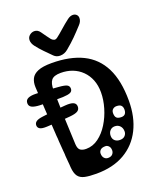

<svg xmlns="http://www.w3.org/2000/svg" viewBox="-172 -1038 961 1152"><g transform="rotate(-20 308.0 -462.0)"><path d="M109 -79Q108.5 -89 107.8 -98.8Q107 -108.5 106 -118Q105.5 -124 105 -130Q104.5 -136 104 -142Q103.5 -148 103 -154Q103 -159.5 102.8 -165Q102.5 -170.5 102 -175.8Q101.5 -181 101 -186Q99.5 -202.5 98.5 -219Q97.5 -235.5 96 -252Q96 -259.5 95.5 -267Q95 -274.5 94 -282Q93.5 -287.5 93.2 -292.8Q93 -298 92.8 -303.2Q92.5 -308.5 92 -314Q87.5 -386 83.2 -458.5Q79 -531 75 -603Q73.5 -634 85 -657.2Q96.5 -680.5 127.2 -693.2Q158 -706 214 -706Q331.5 -706 411.8 -666.8Q492 -627.5 533 -545.8Q574 -464 574 -336Q574 -231.5 535.2 -153.8Q496.5 -76 422.5 -33Q348.5 10 242 10Q196 10 167.8 3.8Q139.5 -2.5 125.8 -21.5Q112 -40.5 109 -79ZM183 -200Q184.5 -171.5 197.5 -161.2Q210.5 -151 235 -151Q278 -151 314.2 -177.8Q350.5 -204.5 377.2 -247.8Q404 -291 419 -341.8Q434 -392.5 434 -440Q434 -484.5 420 -519.8Q406 -555 380.5 -580.2Q355 -605.5 320.8 -618.8Q286.5 -632 246 -632Q202 -632 186.2 -612.2Q170.5 -592.5 171 -551Q172.5 -463.5 175.5 -375.8Q178.5 -288 183 -200ZM444 -132Q465 -132 476 -143.8Q487 -155.5 487 -171Q487 -193 474.2 -206.5Q461.5 -220 441 -220Q422.5 -220 410.8 -207.2Q399 -194.5 399 -174Q399 -154.5 411.5 -143.2Q424 -132 444 -132ZM340 -55Q359 -55 368.5 -65.5Q378 -76 378 -90Q378 -107.5 368.8 -117.2Q359.5 -127 348 -127Q325.5 -127 315.8 -117.5Q306 -108 306 -95Q306 -76.5 315.5 -65.8Q325 -55 340 -55ZM499 -258Q515 -258 523 -267.5Q531 -277 531 -295Q531 -311 522.5 -320.5Q514 -330 492 -330Q478.5 -330 468.8 -321.5Q459 -313 459 -297Q459 -276 468.2 -267Q477.5 -258 499 -258ZM62 -565Q98 -564.5 139.5 -562Q181 -559.5 205 -557Q245 -554 258.5 -546.5Q272 -539 272 -523Q272 -506 257.5 -499.2Q243 -492.5 210 -491Q189.5 -490.5 162.5 -490.5Q135.5 -490.5 109 -491Q82.5 -491.5 63 -492Q28.5 -493.5 12.2 -502Q-4 -510.5 -4 -529Q-4 -549.5 14 -557.8Q32 -566 62 -565ZM53 -422Q87 -426.5 130.2 -431.8Q173.5 -437 204 -439Q241 -442 257.5 -434.2Q274 -426.5 274 -407Q274 -388.5 258.8 -379.2Q243.5 -370 208 -367Q181 -364 137.8 -361.2Q94.5 -358.5 59 -357Q27.5 -355.5 14.2 -363.2Q1 -371 1 -386Q1 -401 13.5 -409.8Q26 -418.5 53 -422ZM232 -65Q236.5 -62 240.8 -57.5Q245 -53 247 -50Q250.5 -45.5 252 -41.5Q253.5 -37.5 253.5 -33.5Q253.5 -22.5 244.8 -14.8Q236 -7 224.5 -6Q213 -5 204 -13Q201 -15.5 198.2 -19Q195.5 -22.5 193 -26Q190 -30 188.8 -34.5Q187.5 -39 187.5 -42.5Q187.5 -59 202.5 -67.2Q217.5 -75.5 232 -65ZM399 -921Q416.5 -934 433 -934Q446.5 -934 455.8 -925.5Q465 -917 465 -903Q465 -882.5 448 -864Q416.5 -829.5 391.5 -804.5Q366.5 -779.5 331 -750Q308 -730 279.5 -730Q256 -730 240 -746Q217.5 -768.5 195 -791.5Q172.5 -814.5 153 -840Q138 -860 138 -879Q138 -898 152 -909.8Q166 -921.5 182.5 -921.5Q204 -921.5 218 -902Q232.5 -882.5 242.2 -868Q252 -853.5 261 -843Q268.5 -835 277.8 -832Q287 -829 299 -838Q316.5 -851 344 -875.5Q371.5 -900 399 -921Z"/></g></svg>

Font: Kablammo
Style: Regular
Weight: 400
Designer: Travis Kochel, Lizy Gershenzon, Daria Petrova, Ethan Cohen
Foundry: Vectro Type Foundry
Version: Version 1.002